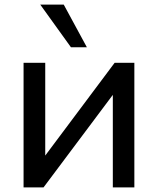

<svg xmlns="http://www.w3.org/2000/svg" viewBox="-20 -811 684 831"><path d="M168.5 0 468.3 -400.4V0H561.5V-539.1H476.1L175.8 -137.7V-539.1H82V0ZM356 -606.4 255.9 -791H154.3L287.1 -606.4Z"/></svg>

Font: Winston
Style: Regular
Weight: 400
Designer: Vernon Adams, Kim Jin-seong, David Berlow, Cristiano Sobral
Foundry: The Winston Project Authors
Version: Version 3.004